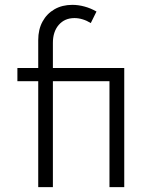

<svg xmlns="http://www.w3.org/2000/svg" viewBox="-20 -767 610 787"><path d="M196.8 0H136.7V-434.1H51.3V-488.3H136.7V-603Q136.7 -646 154.3 -678.5Q171.9 -710.9 203.4 -729Q234.9 -747.1 276.4 -747.1Q301.3 -747.1 326.4 -740.2Q351.6 -733.4 375.5 -719.7L352.1 -672.4Q335.9 -682.6 318.8 -687.7Q301.8 -692.9 285.2 -692.9Q245.1 -692.9 220.9 -665Q196.8 -637.2 196.8 -591.3V-488.3H489.3V0H428.7V-434.1H196.8Z"/></svg>

Font: Kumbh Sans Light
Style: Regular
Weight: 300
Version: Version 1.004